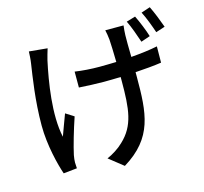

<svg xmlns="http://www.w3.org/2000/svg" viewBox="-124 -961 1248 1177"><g transform="rotate(-15 500.0 -372.0)"><path d="M879 -651C867 -691 842 -752 823 -790L766 -773C786 -733 806 -675 821 -631ZM139 -752C138 -731 137 -703 133 -678C121 -596 97 -453 97 -292C97 -168 131 -35 152 25L238 16C238 4 236 -11 236 -21C236 -32 238 -52 241 -67C252 -119 281 -219 307 -295L255 -328C238 -284 219 -230 205 -193C173 -338 207 -541 235 -670C240 -689 248 -720 255 -741ZM625 -756C629 -740 633 -715 635 -694C637 -667 639 -609 640 -551C604 -550 568 -549 533 -549C480 -549 424 -553 378 -560V-459C424 -456 489 -453 535 -453C570 -453 606 -454 642 -455V-431C642 -251 632 -149 540 -63C513 -36 469 -8 435 6L526 78C729 -46 738 -200 738 -431V-460C800 -464 858 -469 904 -476L905 -579C858 -569 799 -562 737 -557C736 -614 735 -673 736 -695C737 -716 738 -735 741 -756ZM868 -803C888 -765 909 -708 924 -664L982 -683C968 -723 944 -784 925 -822Z"/></g></svg>

Font: Noto Sans CJK JP Medium
Style: Regular
Weight: 500
Designer: Ryoko NISHIZUKA (kana & ideographs); Paul D. Hunt (Latin, Greek & Cyrillic); Wenlong ZHANG (bopomofo); Sandoll Communica
Foundry: Adobe Systems Incorporated
Version: Version 1.004;PS 1.004;hotconv 1.0.82;makeotf.lib2.5.63406